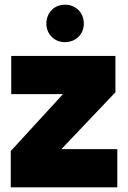

<svg xmlns="http://www.w3.org/2000/svg" viewBox="-20 -800 547 820"><path d="M473 -561H28V-398H249L26 -155V0H481V-163H242L473 -406ZM257 -620C304 -620 338 -654 338 -699C338 -746 304 -780 257 -780C212 -780 178 -746 178 -699C178 -654 212 -620 257 -620Z"/></svg>

Font: SVN-Poppins ExtraBold
Style: Regular
Weight: 800
Designer: Ninad Kale (Devanagari), Jonny Pinhorn (Latin)
Foundry: Indian Type Foundry
Version: Version 3.002 2017; ttfautohint (v1.8.3)